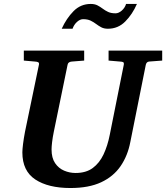

<svg xmlns="http://www.w3.org/2000/svg" viewBox="-20 -924 831 960"><path d="M332 16.1Q221.2 16.1 156.5 -26.6Q91.8 -69.3 91.8 -162.1Q91.8 -176.3 95.2 -203.9Q98.6 -231.4 105 -265.1L174.8 -601.1Q176.3 -609.9 170.9 -612.8Q165.5 -615.7 154.8 -616.2L99.1 -621.1V-670.9H400.9V-621.1L338.9 -616.2Q320.3 -614.7 317.9 -600.1L249 -265.1Q243.2 -236.8 240.5 -213.6Q237.8 -190.4 237.8 -176.8Q237.8 -134.3 255.4 -108.4Q272.9 -82.5 300.5 -70.8Q328.1 -59.1 357.9 -59.1Q410.2 -59.1 443.8 -84Q477.5 -108.9 497.8 -152.1Q518.1 -195.3 528.8 -250L599.1 -601.1Q600.6 -609.9 596.4 -612.8Q592.3 -615.7 580.1 -616.2L522.9 -621.1V-670.9H791V-621.1L725.1 -616.2Q712.4 -614.7 709 -600.1L631.8 -214.8Q618.7 -145.5 583 -93.5Q547.4 -41.5 485.8 -12.7Q424.3 16.1 332 16.1ZM288.6 -780.3Q312 -832 347.7 -868.2Q383.3 -904.3 433.6 -904.3Q453.6 -904.3 467.3 -897.2Q481 -890.1 493.2 -880.9Q505.4 -871.6 520.3 -864.5Q535.2 -857.4 557.6 -857.4Q573.2 -857.4 588.9 -871.1Q604.5 -884.8 610.4 -904.3H664.6Q642.1 -852.5 606.2 -816.4Q570.3 -780.3 519.5 -780.3Q500 -780.3 486.3 -787.6Q472.7 -794.9 460.4 -804.2Q448.2 -813.5 433.1 -820.8Q418 -828.1 395.5 -828.1Q379.9 -828.1 364.7 -814.2Q349.6 -800.3 342.8 -780.3Z"/></svg>

Font: Charis
Style: Bold Italic
Weight: 700
Italic angle: -11°
Designer: Walt Agee, Miriam Martin, Annie Olsen, Victor Gaultney, Lorna Priest, Alan Ward, Bob Hallissy, Martin Hosken, Sharon Cor
Foundry: SIL Global
Version: Version 7.000